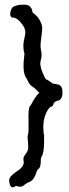

<svg xmlns="http://www.w3.org/2000/svg" viewBox="-20 -786 300 831"><path d="M82 -671.9Q57.6 -710 35.2 -710Q28.3 -710 26.4 -715.8Q21.5 -723.6 26.4 -738.8Q31.2 -753.9 38.6 -757.3Q45.9 -760.7 55.7 -763.2Q65.4 -765.6 76.2 -765.6Q102.5 -767.6 111.3 -756.3Q120.1 -745.1 119.6 -738.8Q119.1 -732.4 125.5 -728Q131.8 -723.6 138.2 -717.3Q144.5 -710.9 150.4 -701.2Q164.1 -677.7 162.6 -661.1Q161.1 -644.5 160.6 -638.2Q160.2 -631.8 159.2 -627Q158.2 -622.1 157.7 -616.7Q157.2 -611.3 155.8 -596.7Q154.3 -582 158.2 -564.5Q162.1 -546.9 157.7 -530.3Q153.3 -513.7 154.3 -507.3Q155.3 -501 157.7 -490.7Q160.2 -480.5 165 -470.2Q169.9 -460 173.3 -451.7Q176.8 -443.4 183.1 -440.9Q189.5 -438.5 199.2 -430.7Q209 -422.9 219.2 -422.4Q229.5 -421.9 236.8 -418Q244.1 -414.1 247.1 -407.2Q250 -400.4 250 -391.6Q252 -369.1 244.1 -359.4Q236.3 -349.6 232.9 -350.6Q229.5 -351.6 221.7 -347.2Q213.9 -342.8 212.9 -339.8Q211.9 -336.9 210.9 -334Q210 -327.1 203.1 -325.2Q186.5 -319.3 173.8 -281.2Q167 -257.8 167.5 -233.4Q168 -209 170.9 -201.2V-177.7Q170.9 -125 161.1 -110.4Q157.2 -103.5 156.7 -95.7Q156.2 -87.9 156.2 -80.1Q154.3 -60.5 147.5 -55.7Q141.6 -51.8 138.7 -43.9Q135.7 -36.1 132.8 -27.3Q123 -3.9 106.4 2Q94.7 6.8 89.4 11.2Q84 15.6 80.1 18.6Q70.3 25.4 48.8 18.6Q23.4 38.1 19.5 -3.9Q19.5 -16.6 30.8 -26.9Q42 -37.1 54.7 -45.9Q86.9 -66.4 82 -87.9Q80.1 -101.6 83.5 -107.9Q86.9 -114.3 94.2 -124.5Q101.6 -134.8 102.1 -145Q102.5 -155.3 101.6 -166.5Q100.6 -177.7 99.6 -187.5Q98.6 -197.3 101.1 -203.6Q103.5 -210 103.5 -225.6Q103.5 -241.2 103.5 -259.8Q101.6 -317.4 109.4 -326.2Q112.3 -328.1 117.2 -337.9Q132.8 -368.2 150.4 -384.8Q142.6 -390.6 136.7 -397.5Q130.9 -404.3 123 -409.2Q109.4 -418 103.5 -429.7Q97.7 -441.4 95.2 -445.8Q92.8 -450.2 89.8 -455.1Q76.2 -482.4 85.9 -552.7Q81.1 -568.4 81.1 -586.4Q81.1 -604.5 87.4 -628.9Q93.8 -653.3 82 -671.9Z"/></svg>

Font: Creepster
Style: Regular
Weight: 400
Designer: Font Diner, Inc
Foundry: Font Diner, Inc
Version: Version 1.002